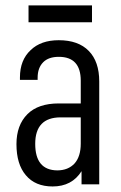

<svg xmlns="http://www.w3.org/2000/svg" viewBox="-20 -672 440 700"><path d="M341.8 -375V0H277.3V-47.9Q242.2 7.8 171.9 7.8Q108.4 7.8 74.2 -33.2Q40 -73.2 40 -146.5Q40 -215.8 80.1 -255.9Q119.1 -294.9 194.3 -294.9H274.4V-377.9Q274.4 -464.8 194.3 -464.8Q157.2 -464.8 137.7 -445.3Q117.2 -424.8 117.2 -388.7V-380.9H52.7V-389.6Q52.7 -453.1 91.8 -489.3Q128.9 -525.4 194.3 -525.4Q265.6 -525.4 303.7 -486.3Q341.8 -447.3 341.8 -375ZM274.4 -148.4V-244.1H201.2Q108.4 -244.1 108.4 -147.5Q108.4 -51.8 188.5 -50.8Q228.5 -50.8 252 -76.2Q274.4 -101.6 274.4 -148.4ZM84 -652.3H315.4V-590.8H84Z"/></svg>

Font: Dinish Condensed
Style: Regular
Weight: 400
Width: 3
Designer: Bert Driehuis
Foundry: Playbeing
Version: Version 3.006; git-39231f3c-release